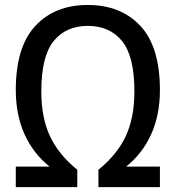

<svg xmlns="http://www.w3.org/2000/svg" viewBox="-20 -770 723 790"><path d="M45 0V-84.5H184Q116.5 -138.5 80.8 -218Q45 -297.5 45 -399Q45 -577 125.2 -663.2Q205.5 -749.5 341 -749.5Q477.5 -749.5 557.8 -663.2Q638 -577 638 -399Q638 -297.5 602.2 -218Q566.5 -138.5 499 -84.5H638V0H385V-71.5Q462.5 -134.5 497.8 -210.5Q533 -286.5 533 -394Q533 -538.5 482.2 -601Q431.5 -663.5 341 -663.5Q251.5 -663.5 200.8 -601Q150 -538.5 150 -394Q150 -286.5 185.2 -210.5Q220.5 -134.5 298 -71.5V0Z"/></svg>

Font: Encode Sans SemiCondensed SemiCondensed Medium
Style: Regular
Weight: 500
Width: 4
Designer: Multiple Designers
Foundry: Impallari Type
Version: Version 3.000; ttfautohint (v1.8.3) -l 8 -r 50 -G 200 -x 14 